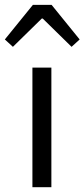

<svg xmlns="http://www.w3.org/2000/svg" viewBox="-50 -782 352 802"><path d="M85.4 0V-499.5H164.6V0ZM3.9 -586.4 -29.8 -617.2 87.4 -761.7H165.5L282.7 -617.2L249 -586.4L128.4 -704.6H124.5Z"/></svg>

Font: Akatab
Style: Regular
Weight: 400
Designer: SIL Global
Foundry: SIL Global
Version: Version 4.100